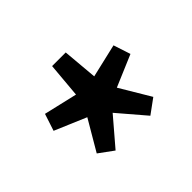

<svg xmlns="http://www.w3.org/2000/svg" viewBox="-82 -949 648 648"><g transform="rotate(-45 242.0 -624.5)"><path d="M159 -448 242 -545 325 -448 377 -486 312 -595 425 -643 405 -704 285 -676 274 -801H209L198 -676L78 -704L58 -643L171 -595L107 -486Z"/></g></svg>

Font: Noto Sans HK Medium
Style: Regular
Weight: 500
Designer: Ryoko NISHIZUKA 西塚涼子 (kana, bopomofo & ideographs); Paul D. Hunt (Latin, Greek & Cyrillic); Sandoll Communications 산돌커뮤니
Foundry: Adobe
Version: Version 2.002;hotconv 1.0.116;makeotfexe 2.5.65601